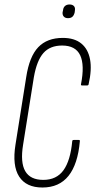

<svg xmlns="http://www.w3.org/2000/svg" viewBox="-20 -830 425 856"><path d="M169 6Q97 6 65.5 -42.5Q34 -91 49 -185L97 -487Q111 -578 150.5 -619.5Q190 -661 260 -661Q312 -661 342.5 -636Q373 -611 381.5 -565Q390 -519 375 -454Q374 -449 368 -449H346Q340 -449 341 -454Q358 -540 337.5 -583.5Q317 -627 257 -627Q203 -627 173.5 -593.5Q144 -560 131 -486L83 -185Q70 -106 92.5 -67Q115 -28 173 -28Q232 -28 263 -71Q294 -114 302 -200Q302 -206 309 -206H331Q334 -206 335 -205.5Q336 -205 336 -200Q327 -98 285.5 -46Q244 6 169 6ZM283 -749Q271 -749 264.5 -756Q258 -763 259 -775L261 -784Q262 -796 269.5 -803Q277 -810 290 -810Q303 -810 309.5 -803Q316 -796 314 -784L313 -775Q310 -762 303 -755.5Q296 -749 283 -749Z"/></svg>

Font: Sofia Sans Extra Condensed ExtraLight
Style: Italic
Weight: 250
Italic angle: -9°
Version: Version 4.100